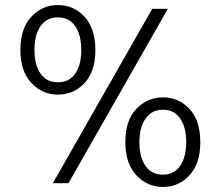

<svg xmlns="http://www.w3.org/2000/svg" viewBox="-20 -728 878 763"><path d="M210 -352Q148 -352 104.5 -398.5Q61 -445 61 -529Q61 -615 104.5 -661.5Q148 -708 210 -708Q273 -708 316 -661.5Q359 -615 359 -529Q359 -444 316 -398Q273 -352 210 -352ZM190 0 585 -693H647L252 0ZM210 -401Q255 -401 279 -435.5Q303 -470 303 -529Q303 -589 279 -624Q255 -659 210 -659Q165 -659 141 -624Q117 -589 117 -529Q117 -470 141 -435.5Q165 -401 210 -401ZM628 15Q565 15 521.5 -32Q478 -79 478 -163Q478 -249 521.5 -295Q565 -341 628 -341Q690 -341 733 -295Q776 -249 776 -163Q776 -78 733 -31.5Q690 15 628 15ZM628 -34Q672 -34 696 -69Q720 -104 720 -163Q720 -222 696 -257Q672 -292 628 -292Q583 -292 558.5 -257Q534 -222 534 -163Q534 -104 558 -69Q582 -34 628 -34Z"/></svg>

Font: Ubuntu Sans Light
Style: Regular
Weight: 300
Designer: Dalton Maag Ltd
Foundry: Dalton Maag Ltd
Version: Version 1.006; ttfautohint (v1.8.4.7-5d5b)